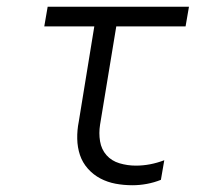

<svg xmlns="http://www.w3.org/2000/svg" viewBox="-20 -540 640 568"><path d="M372 8Q346 8 322 3.5Q298 -1 277 -12Q256 -23 240 -41Q224 -59 216.5 -81.5Q209 -104 208.5 -129.5Q208 -155 213 -180L259 -462H111L121 -520H539L529 -462H324L276 -171Q272 -146 276 -122Q280 -98 295 -81Q310 -64 333.5 -57Q357 -50 382 -50Q403 -50 424 -54Q445 -58 466 -66L456 -8Q436 0 414.5 4Q393 8 372 8Z"/></svg>

Font: Iosevka Light Extended Oblique
Style: Regular
Weight: 300
Width: 7
Italic angle: -9°
Monospace: yes
Designer: Belleve Invis
Foundry: Belleve Invis
Version: Version 32.5.0; ttfautohint (v1.8.4)